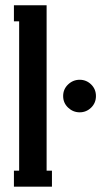

<svg xmlns="http://www.w3.org/2000/svg" viewBox="-20 -700 392 720"><path d="M174.8 0H32.2V-60.1H51.8V-620.1H32.2V-680.2H154.8V-60.1H174.8ZM321.8 -296.4Q303.7 -278.8 278.8 -278.8Q253.9 -278.8 235.4 -296.4Q216.8 -314 216.8 -339.8Q216.8 -365.7 235.4 -383.3Q253.9 -400.9 278.8 -400.9Q303.7 -400.9 321.8 -383.3Q339.8 -365.7 339.8 -339.8Q339.8 -314 321.8 -296.4Z"/></svg>

Font: Margherita Bold
Style: Regular
Weight: 700
Designer: James Puckett
Foundry: Dunwich Type Founders
Version: Version 1.008;hotconv 1.0.109;makeotfexe 2.5.65596